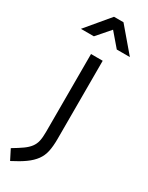

<svg xmlns="http://www.w3.org/2000/svg" viewBox="-280 -781 813 1053"><g transform="rotate(30 127.0 -255.0)"><path d="M92 -500H166V-5Q166 41 159 74Q152 107 133 133Q114 159 82 182Q50 205 1 230L-31 167Q6 145 30 128Q54 111 68 92.5Q82 74 87 51Q92 28 92 -6ZM99 -740H159L285 -592H202L130 -676L57 -592H-25Z"/></g></svg>

Font: Panefresco 400wt
Style: Regular
Weight: 400
Foundry: Campivisivi & Chank Co
Version: Version 1.002